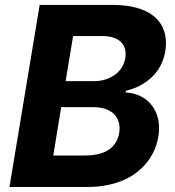

<svg xmlns="http://www.w3.org/2000/svg" viewBox="-20 -747 701 767"><path d="M328.5 0H17.8L138.5 -727.3H429.7Q485.4 -727.3 525.7 -715.9Q566.1 -704.5 592.2 -684.1Q618.3 -663.7 630.7 -635.7Q643.1 -607.6 643.1 -574.2Q643.1 -536.6 628.6 -500.5Q614 -464.5 585.2 -437.5Q542.6 -398.1 483 -384.6L481.5 -377.5Q522.4 -375.7 554.9 -355.1Q587.4 -334.5 604.8 -294Q615.4 -267.8 615.4 -235.8Q615.4 -200.3 603.5 -165.1Q591.6 -130 566.8 -98Q549 -76 525.6 -57.9Q502.1 -39.8 472.3 -27Q442.5 -14.2 406.6 -7.1Q370.7 0 328.5 0ZM356.2 -422.9Q401.3 -422.9 436.4 -446.4Q471.6 -469.8 480.8 -515.3Q481.9 -523.1 481.9 -530.9Q481.9 -546.9 476.2 -560.2Q470.5 -573.5 459 -582.9Q447.4 -592.3 429.9 -597.7Q412.3 -603 388.5 -603H272L242.2 -422.9ZM318.2 -125.7Q419.4 -125.7 447.8 -188.2Q457.7 -209.5 457.7 -234Q457.7 -252.1 451.3 -267.6Q445 -283 432 -294.4Q419 -305.8 399.3 -312.3Q379.6 -318.9 353 -318.9H224.4L192.8 -125.7Z"/></svg>

Font: Linik Sans
Style: Bold Italic
Weight: 700
Italic angle: 9°
Designer: Fonts by Rasmus Andersson / Changes by Cristiano Sobral with parts from Marc Monis
Foundry: rsms
Version: Version 3.020; ttfautohint (v1.6)